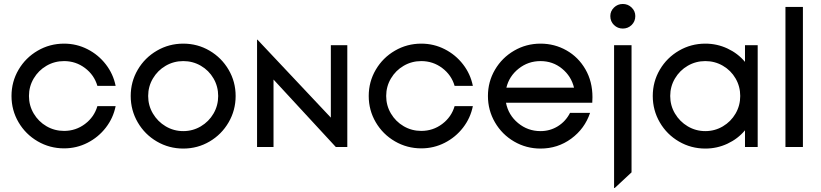

<svg xmlns="http://www.w3.org/2000/svg" viewBox="-20 -741 4138 968"><path d="M38 -257Q38 -329 73.5 -389.5Q109 -450 170 -485.5Q231 -521 303 -521Q366 -521 421 -493Q476 -465 513.5 -416.5Q551 -368 563 -308H471Q455 -363 408.5 -398Q362 -433 303 -433Q255 -433 214.5 -409.5Q174 -386 150 -345.5Q126 -305 126 -257Q126 -209 150 -168.5Q174 -128 214.5 -104.5Q255 -81 303 -81Q362 -81 408.5 -116Q455 -151 471 -206H563Q551 -146 513.5 -97.5Q476 -49 421 -21Q366 7 303 7Q231 7 170 -28.5Q109 -64 73.5 -124.5Q38 -185 38 -257Z M639 -257Q639 -329 674.5 -389.5Q710 -450 771 -485.5Q832 -521 904 -521Q976 -521 1036.5 -485.5Q1097 -450 1132.5 -389.5Q1168 -329 1168 -257Q1168 -185 1132.5 -124Q1097 -63 1036.5 -27.5Q976 8 904 8Q832 8 771 -27.5Q710 -63 674.5 -124Q639 -185 639 -257ZM1080 -257Q1080 -305 1056.5 -345.5Q1033 -386 992.5 -409.5Q952 -433 904 -433Q856 -433 815.5 -409.5Q775 -386 751 -345.5Q727 -305 727 -257Q727 -209 751 -168.5Q775 -128 815.5 -104Q856 -80 904 -80Q952 -80 992.5 -104Q1033 -128 1056.5 -168.5Q1080 -209 1080 -257Z M1276 -541H1278L1648 -148V-513H1731V0H1673L1359 -340V0H1276Z M1839 -257Q1839 -329 1874.5 -389.5Q1910 -450 1971 -485.5Q2032 -521 2104 -521Q2167 -521 2222 -493Q2277 -465 2314.5 -416.5Q2352 -368 2364 -308H2272Q2256 -363 2209.5 -398Q2163 -433 2104 -433Q2056 -433 2015.5 -409.5Q1975 -386 1951 -345.5Q1927 -305 1927 -257Q1927 -209 1951 -168.5Q1975 -128 2015.5 -104.5Q2056 -81 2104 -81Q2163 -81 2209.5 -116Q2256 -151 2272 -206H2364Q2352 -146 2314.5 -97.5Q2277 -49 2222 -21Q2167 7 2104 7Q2032 7 1971 -28.5Q1910 -64 1874.5 -124.5Q1839 -185 1839 -257Z M2440 -257Q2440 -329 2475.5 -389.5Q2511 -450 2572 -485.5Q2633 -521 2705 -521Q2776 -521 2836 -487Q2896 -453 2931.5 -391.5Q2967 -330 2967 -251Q2967 -233 2966 -223H2531Q2543 -161 2592 -120.5Q2641 -80 2705 -80Q2753 -80 2792.5 -104.5Q2832 -129 2854 -172H2955Q2928 -92 2860 -42Q2792 8 2705 8Q2633 8 2572 -27.5Q2511 -63 2475.5 -124Q2440 -185 2440 -257ZM2874 -299Q2860 -357 2813.5 -395Q2767 -433 2705 -433Q2643 -433 2595 -395Q2547 -357 2533 -299Z M3164 -513V128L3079 207H3076V-513ZM3057 -660Q3057 -685 3075.5 -703Q3094 -721 3120 -721Q3146 -721 3164.5 -703Q3183 -685 3183 -660Q3183 -633 3164.5 -615Q3146 -597 3120 -597Q3094 -597 3075.5 -615Q3057 -633 3057 -660Z M3271 -257Q3271 -329 3306.5 -389.5Q3342 -450 3403 -485.5Q3464 -521 3536 -521Q3595 -521 3647.5 -496.5Q3700 -472 3736 -429V-513H3800V0H3736V-84Q3700 -41 3647.5 -16.5Q3595 8 3536 8Q3464 8 3403 -27.5Q3342 -63 3306.5 -124Q3271 -185 3271 -257ZM3712 -257Q3712 -305 3688.5 -345.5Q3665 -386 3624.5 -409.5Q3584 -433 3536 -433Q3488 -433 3447.5 -409.5Q3407 -386 3383 -345.5Q3359 -305 3359 -257Q3359 -209 3383 -168.5Q3407 -128 3447.5 -104Q3488 -80 3536 -80Q3584 -80 3624.5 -104Q3665 -128 3688.5 -168.5Q3712 -209 3712 -257Z M3940 -706H4028V0H3940Z"/></svg>

Font: Lineal
Style: Regular
Weight: 400
Designer: Created by Frank Adebiaye with contributions from Anton Moglia & Ariel Martín Pérez
Created by Frank ADEBIAYE with FontF
Foundry: Velvetyne Type Foundry
Version: Version 2.000